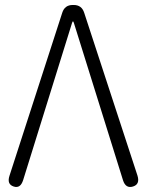

<svg xmlns="http://www.w3.org/2000/svg" viewBox="-20 -749 590 771"><path d="M35 0Q7 -9 18 -43L230 -698Q240 -729 272 -729H276Q308 -729 318 -698L532 -44Q543 -9 514 0Q485 9 474 -25L277 -656Q275 -663 273 -663Q271 -663 269 -656L73 -26Q62 9 35 0Z"/></svg>

Font: Resource Han Rounded KR Light
Style: Regular
Weight: 300
Designer: Cyano Hao (round all glyphs); Ryoko NISHIZUKA 西塚涼子 (kana, bopomofo & ideographs); Paul D. Hunt (Latin, Greek & Cyrillic)
Foundry: Cyano Hao
Version: 0.990